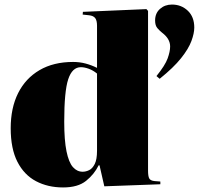

<svg xmlns="http://www.w3.org/2000/svg" viewBox="-20 -809 873 843"><path d="M257 14Q190 14 138 -13.5Q86 -41 56.5 -98.5Q27 -156 27 -246Q27 -335 59.5 -400Q92 -465 153.5 -501Q215 -537 301 -537Q330 -537 356 -530Q382 -523 406 -511V-696Q406 -719 398 -729.5Q390 -740 371 -742L343 -745L344 -757L623 -769L630 -761V-60Q630 -36 635 -26Q640 -16 658 -14L684 -12V0L438 9L417 -83H413Q394 -44 358 -15Q322 14 257 14ZM343 -55Q357 -55 371.5 -62Q386 -69 396 -89Q406 -109 406 -147V-486Q389 -500 370 -507Q351 -514 335 -514Q297 -514 279.5 -461Q262 -408 262 -275Q262 -193 272 -144.5Q282 -96 300 -75.5Q318 -55 343 -55ZM681 -463 667 -475Q705 -522 716 -552.5Q727 -583 727 -605Q727 -639 691 -666Q681 -674 671 -685.5Q661 -697 661 -719Q661 -751 682.5 -770Q704 -789 735 -789Q776 -789 804.5 -762Q833 -735 833 -688Q833 -663 820.5 -629Q808 -595 775 -553.5Q742 -512 681 -463Z"/></svg>

Font: Literata 72pt Black
Style: Regular
Weight: 900
Designer: Latin by Veronika Burian and Jose Scaglione. Greek by Irene Vlachou. Cyrillic by Vera Evstafieva.
Foundry: TypeTogether
Version: Version 3.002